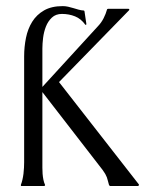

<svg xmlns="http://www.w3.org/2000/svg" viewBox="-20 -617 491 637"><path d="M335.4 -586.4 338.4 -587.9H406.2L409.2 -586.4L408.2 -583L175.8 -344.7L440.9 -4.9V-2L438 0H344.7L341.8 -2.9Q339.4 -11.2 337.9 -17.3Q336.4 -23.4 334.5 -28.8Q332.5 -34.2 329.3 -39.8Q326.2 -45.4 320.8 -52.7L120.6 -311.5V-78.6Q120.6 -70.3 120.6 -60.5Q120.6 -50.8 121.3 -40.5Q122.1 -30.3 124 -20.8Q126 -11.2 129.4 -3.9V-1Q127.4 0 126 0H50.3L49.3 -1V-3.9Q52.2 -11.2 54.4 -20.8Q56.6 -30.3 57.9 -40.5Q59.1 -50.8 59.6 -60.8Q60.1 -70.8 60.1 -78.6V-429.7Q60.1 -461.4 66.2 -491.5Q72.3 -521.5 86.9 -544.9Q101.6 -568.4 126.2 -582.5Q150.9 -596.7 188 -596.7Q197.3 -596.7 206.1 -594.7Q214.8 -592.8 223.4 -590.1Q231.9 -587.4 240.7 -585Q249.5 -582.5 258.8 -582L260.3 -579.6L266.6 -537.1L265.6 -534.7H263.2Q249 -554.7 229 -562.7Q209 -570.8 185.5 -570.8Q165 -570.8 152.1 -558.6Q139.2 -546.4 132.3 -528.8Q125.5 -511.2 123 -491.5Q120.6 -471.7 120.6 -456.1V-328.6L305.2 -530.3Q316.4 -542 323.7 -556.4Q331.1 -570.8 335.4 -586.4Z"/></svg>

Font: CAT Linz
Style: Regular
Weight: 400
Designer: Peter Wiegel
Foundry: Peter Wiegel
Version: Version 1.08